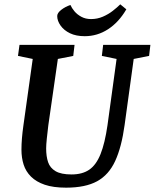

<svg xmlns="http://www.w3.org/2000/svg" viewBox="-20 -855 714 886"><path d="M285 11Q226 11 186.5 -2.5Q147 -16 123 -40Q99 -64 89 -95.5Q79 -127 79 -164Q79 -213 88 -276L131 -583L63 -597L70 -648H324L318 -597L247 -583L203 -277Q199 -245 196 -215.5Q193 -186 193 -170Q193 -133 202 -106.5Q211 -80 236.5 -65Q262 -50 310 -50Q360 -50 392 -72Q424 -94 444 -144Q464 -194 476 -277L518 -583L450 -597L456 -648H674L668 -597L597 -583L555 -278Q541 -176 511.5 -112Q482 -48 428 -18.5Q374 11 285 11ZM371 -688Q331 -688 303 -701.5Q275 -715 259.5 -737Q244 -759 244 -781Q244 -795 262.5 -809.5Q281 -824 305 -832Q311 -818 323.5 -803Q336 -788 355.5 -777.5Q375 -767 400 -767Q429 -767 454.5 -778Q480 -789 500.5 -805Q521 -821 535 -835L563 -812Q528 -752 478.5 -720Q429 -688 371 -688Z"/></svg>

Font: Faustina Light SemiBold
Style: Italic
Weight: 600
Italic angle: -8°
Version: Version 1.200